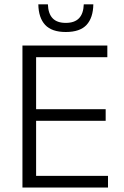

<svg xmlns="http://www.w3.org/2000/svg" viewBox="-20 -844 558 864"><path d="M81 0V-639H142.5V0ZM100 0V-52.5H466V0ZM116 -300.5V-352.5H455.5V-300.5ZM99 -586.5V-639H463V-586.5ZM276 -700Q213 -700 183.2 -732Q153.5 -764 152.5 -824.5H195.5Q197 -782.5 216.8 -761.8Q236.5 -741 276 -741Q315.5 -741 335.5 -761.8Q355.5 -782.5 357 -824.5H400Q399 -764 369.5 -732Q340 -700 276 -700Z"/></svg>

Font: Anek Latin Medium Light
Style: Regular
Weight: 300
Version: Version 1.003